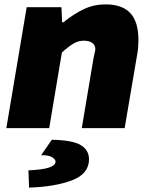

<svg xmlns="http://www.w3.org/2000/svg" viewBox="-20 -586 689 878"><path d="M102 -553H261L264 -484H270Q318 -523 364 -544.5Q410 -566 463 -566Q538 -566 575.5 -526.5Q613 -487 613 -403Q613 -369 608 -341L550 0H354L407 -316L412 -340Q416 -356 416 -361Q416 -380 401.5 -390Q387 -400 363 -400Q339 -400 316.5 -387Q294 -374 263 -346L205 0H9ZM234 153Q234 143 218.5 133Q203 123 168 124L217 53Q313 55 350 78Q387 101 387 142Q387 209 309.5 238.5Q232 268 113 272L110 193Q176 190 205 180Q234 170 234 153Z"/></svg>

Font: Nebula Sans Black
Style: Regular
Weight: 900
Italic angle: -9°
Designer: Paul D. Hunt for Adobe (as Source Sans)
Foundry: Nebula Entertainment & Broadcasting LLC
Version: Version 1.010